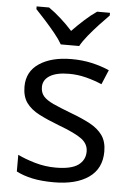

<svg xmlns="http://www.w3.org/2000/svg" viewBox="-55 -807 586 857"><g transform="rotate(5 238.5 -378.5)"><path d="M431.6 -146.5Q431.6 -69.8 374.8 -30Q317.9 9.8 219.2 9.8Q163.1 9.8 122.1 1Q81.1 -7.8 50.3 -23.9V-98.6Q83 -82.5 128.4 -69.3Q173.8 -56.2 221.2 -56.2Q290.5 -56.2 321.8 -78.6Q353 -101.1 353 -139.6Q353 -172.9 324 -195.1Q294.9 -217.3 217.8 -246.1Q166.5 -265.6 129.2 -284.9Q91.8 -304.2 71.5 -332Q51.3 -359.9 51.3 -404.3Q51.3 -472.2 106.2 -508.5Q161.1 -544.9 250.5 -544.9Q298.8 -544.9 341.1 -535.4Q383.3 -525.9 419.9 -509.8L392.6 -444.8Q359.4 -459 321.8 -468.8Q284.2 -478.5 245.1 -478.5Q189 -478.5 158.9 -460Q128.9 -441.4 128.9 -409.2Q128.9 -384.3 142.8 -368.2Q156.7 -352.1 187.5 -337.9Q218.3 -323.7 268.6 -304.7Q318.8 -286.1 355.5 -266.4Q392.1 -246.6 411.9 -218.5Q431.6 -190.4 431.6 -146.5ZM196.3 -606Q183.6 -628.4 161.6 -655.3Q139.6 -682.1 116 -708.3Q92.3 -734.4 74.2 -753.4V-765.6H129.9Q156.2 -747.6 184.3 -722.4Q212.4 -697.3 236.8 -669.9Q263.2 -697.3 291 -722.4Q318.8 -747.6 345.2 -765.6H402.8V-753.4Q383.8 -734.4 359.4 -708.3Q335 -682.1 313 -655.3Q291 -628.4 278.8 -606Z"/></g></svg>

Font: Open Sans
Style: Regular
Weight: 400
Designer: Monotype Design Team
Foundry: Monotype Imaging Inc.
Version: Version 3.000; ttfautohint (v1.8.4)